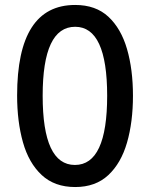

<svg xmlns="http://www.w3.org/2000/svg" viewBox="-20 -744 604 774"><path d="M516 -358Q516 -252 492 -169Q468 -86 416.5 -38Q365 10 283 10Q200 10 148 -38.5Q96 -87 72.5 -170.5Q49 -254 49 -359Q49 -724 283 -724Q366 -724 417 -676.5Q468 -629 492 -546.5Q516 -464 516 -358ZM152 -358Q152 -79 282 -79Q412 -79 412 -358Q412 -636 283 -636Q152 -636 152 -358Z"/></svg>

Font: Noto Sans Telugu ExtraCondensed Medium
Style: Regular
Weight: 500
Width: 2
Designer: Jelle Bosma - Monotype Design Team
Foundry: Monotype Imaging Inc.
Version: Version 2.005; ttfautohint (v1.8.4.7-5d5b)